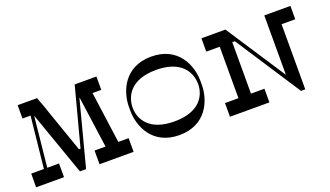

<svg xmlns="http://www.w3.org/2000/svg" viewBox="-66 -1155 2766 1610"><g transform="rotate(-20 1317.0 -350.0)"><path d="M818 -122 755 -581H833V-700H639L501 -177H487L346 -581H347L331 -624L329 -630L303 -700H130V-581H202L154 -122H41L40 0H289V-122H184L230 -570L431 0H486L638 -581H640L704 -122H606V0H910V-122Z M1640 -366C1640 -506 1561 -700 1321 -700C1081 -700 1002 -506 1002 -366V-334C1002 -194 1081 0 1321 0C1561 0 1640 -194 1640 -334ZM1321 -122C1094 -122 1029 -249 1029 -349C1029 -453 1094 -581 1321 -581C1548 -581 1613 -453 1613 -349C1613 -249 1548 -122 1321 -122Z M2564 -700H2331V-170L1984 -700H1770V-581H1890V-122H1770V0H2122V-122H2002V-581H2025L2404 0H2442V-581H2564Z"/></g></svg>

Font: Space Cowgirl Medium
Style: Regular
Weight: 600
Designer: Valery Marier
Foundry: Valery Marier
Version: Version 1.000;hotconv 1.0.109;makeotfexe 2.5.65596